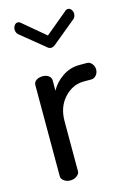

<svg xmlns="http://www.w3.org/2000/svg" viewBox="-113 -787 569 844"><g transform="rotate(-15 171.5 -365.5)"><path d="M69 -725 169 -641 270 -725Q275 -731 284 -731Q293 -731 299 -722.5Q305 -714 305 -704Q305 -687 290 -677L189 -594Q178 -585 169 -585Q159 -585 150 -594L48 -677Q34 -687 34 -704Q34 -714 40 -722.5Q46 -731 55 -731Q63 -731 69 -725ZM303 -405H269Q218 -405 180 -364Q142 -323 142 -258V-30Q142 -19 129.5 -9.5Q117 0 100 0Q83 0 71 -9Q59 -18 59 -30V-445Q59 -458 70.5 -466Q82 -474 100 -474Q116 -474 127 -466Q138 -458 138 -445V-398Q156 -432 191 -456Q226 -480 269 -480H303Q316 -480 325.5 -468.5Q335 -457 335 -442Q335 -427 325.5 -416Q316 -405 303 -405Z"/></g></svg>

Font: Dosis
Style: Medium
Weight: 500
Designer: Edgar Tolentino, Pablo Impallari, Igino Marini
Foundry: Edgar Tolentino, Pablo Impallari, Igino Marini
Version: Version 1.007